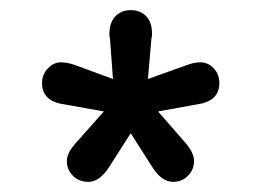

<svg xmlns="http://www.w3.org/2000/svg" viewBox="-20 -694 518 379"><path d="M203 -538 127 -566Q112 -571 100 -571Q86 -571 74.5 -559Q63 -547 63 -530Q63 -494 107 -488L185 -474L129 -411Q112 -392 112 -376Q112 -359 124 -347Q136 -335 154 -335Q176 -335 194 -362L238 -431L282 -362Q300 -335 322 -335Q339 -335 351 -347Q363 -359 363 -376Q363 -392 347 -411L292 -474L369 -488Q413 -494 413 -530Q413 -547 402 -559Q391 -571 375 -571Q364 -571 350 -566L272 -538L279 -619Q280 -621 280 -623.5Q280 -626 280 -629Q280 -650 268.5 -662Q257 -674 238 -674Q219 -674 207.5 -661.5Q196 -649 196 -628Q196 -626 196 -623.5Q196 -621 197 -619Z"/></svg>

Font: Beiruti SemiBold
Style: Regular
Weight: 600
Designer: Arlette Boutros
Foundry: Boutros
Version: Version 1.41